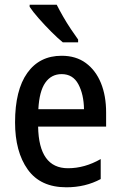

<svg xmlns="http://www.w3.org/2000/svg" viewBox="-20 -786 511 816"><path d="M242 -549Q303 -549 345 -518Q387 -487 409 -433Q431 -379 431 -308V-248H142Q145 -71 269 -71Q340 -71 408 -110V-25Q343 10 262 10Q152 10 98 -65.5Q44 -141 44 -266Q44 -403 96 -476Q148 -549 242 -549ZM242 -471Q198 -471 172.5 -434.5Q147 -398 143 -322H337Q336 -385 313 -428Q290 -471 242 -471ZM221 -766Q232 -744 248 -716Q264 -688 281.5 -662Q299 -636 312 -618V-606H247Q226 -623 198 -651Q170 -679 144.5 -708Q119 -737 106 -757V-766Z"/></svg>

Font: Noto Sans Malayalam Condensed Medium
Style: Regular
Weight: 500
Width: 3
Designer: Jelle Bosma - Monotype Design Team
Foundry: Monotype Imaging Inc.
Version: Version 2.104; ttfautohint (v1.8.4.7-5d5b)